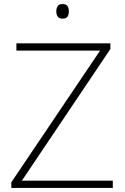

<svg xmlns="http://www.w3.org/2000/svg" viewBox="-20 -928 617 948"><path d="M537 0H36V-28L474 -678H61V-714H525V-686L88 -36H537ZM288 -908Q307 -908 313.5 -898Q320 -888 320 -872Q320 -856 313.5 -846Q307 -836 288 -836Q272 -836 265 -846Q258 -856 258 -872Q258 -888 265 -898Q272 -908 288 -908Z"/></svg>

Font: Noto Sans Khmer ExtraLight
Style: Regular
Weight: 250
Version: Version 2.003